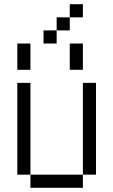

<svg xmlns="http://www.w3.org/2000/svg" viewBox="-20 -895 540 915"><path d="M375 -812.5V-875H312.5V-812.5H250V-750H187.5V-687.5H250V-750H312.5V-812.5ZM125 -62.5V0H375V-62.5ZM125 -62.5V-500H62.5V-62.5ZM375 -62.5H437.5V-500H375ZM62.5 -687.5Q62.5 -687.5 62.5 -562.5H125Q125 -562.5 125 -687.5ZM312.5 -687.5Q312.5 -687.5 312.5 -562.5H375Q375 -562.5 375 -687.5Z"/></svg>

Font: BFUnifontExMono
Style: Regular
Weight: 500
Version: Version 15.0.06